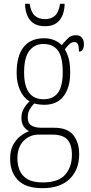

<svg xmlns="http://www.w3.org/2000/svg" viewBox="-20 -743 474 1004"><path d="M201 241Q115 241 74 199Q33 157 33 87Q33 44 48.5 15Q64 -14 87 -31.5Q110 -49 132 -57Q116 -65 104 -81.5Q92 -98 92 -128Q92 -155 105.5 -177Q119 -199 135 -213Q103 -231 85 -271Q67 -311 67 -361Q67 -452 104 -497.5Q141 -543 211 -543Q241 -543 265 -532.5Q289 -522 303 -507Q316 -523 333.5 -541Q351 -559 377 -559Q398 -559 408.5 -545.5Q419 -532 419 -513Q419 -495 412.5 -484Q406 -473 393 -473Q393 -498 388 -510.5Q383 -523 369 -523Q356 -523 345 -514Q334 -505 319 -485Q331 -466 339 -437.5Q347 -409 347 -363Q347 -286 313 -240.5Q279 -195 211 -195Q200 -195 183.5 -197Q167 -199 159 -202Q146 -189 135.5 -171.5Q125 -154 125 -128Q125 -99 144 -87Q163 -75 196 -75H263Q333 -75 363.5 -36.5Q394 2 394 64Q394 144 344.5 192.5Q295 241 201 241ZM208 -224Q258 -224 283 -258Q308 -292 308 -365Q308 -446 282.5 -479.5Q257 -513 207 -513Q161 -513 133.5 -477.5Q106 -442 106 -364Q106 -224 208 -224ZM203 211Q285 211 320.5 171Q356 131 356 67Q356 13 332.5 -13Q309 -39 253 -39H182Q135 -39 103 -6Q71 27 71 85Q71 120 83 148.5Q95 177 124 194Q153 211 203 211ZM215 -606Q163 -606 137.5 -637.5Q112 -669 111 -723H135Q142 -679 162 -661Q182 -643 215 -643Q247 -643 267 -660.5Q287 -678 294 -723H318Q317 -670 292 -638Q267 -606 215 -606Z"/></svg>

Font: Noto Serif Bengali Condensed ExtraLight
Style: Regular
Weight: 200
Width: 3
Designer: Juan Bruce, Universal Thirst, Indian Type Foundry and the Monotype Design Team.
Foundry: Monotype Imaging Inc.
Version: Version 2.003; ttfautohint (v1.8.4.7-5d5b)